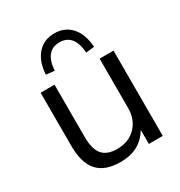

<svg xmlns="http://www.w3.org/2000/svg" viewBox="-184 -913 988 1051"><g transform="rotate(-30 310.5 -387.0)"><path d="M544.9 -539.1V0H457V-88.9Q399.4 8.8 275.4 8.8Q177.7 8.8 130.9 -43Q84 -94.7 84 -202.1V-539.1H171.9V-207Q171.9 -131.8 201.2 -97.2Q230.5 -62.5 293.9 -62.5Q367.2 -62.5 412.1 -108.4Q457 -154.3 457 -228.5V-539.1ZM158.2 -610.4Q163.1 -691.4 203.6 -737.3Q244.1 -783.2 310.5 -783.2Q377 -783.2 417.5 -737.3Q458 -691.4 462.9 -610.4L410.2 -604.5Q401.4 -726.6 310.5 -726.6Q219.7 -726.6 210.9 -604.5Z"/></g></svg>

Font: Min Sans
Style: Regular
Weight: 400
Designer: Jinseong-Kim, NotoSansCJK, Nunito
Foundry: Jinseong-Kim
Version: Version 1.400;Glyphs 3.1.2 (3151)